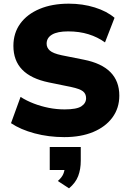

<svg xmlns="http://www.w3.org/2000/svg" viewBox="-20 -736 711 1046"><path d="M330 11Q245 11 168.5 -9.5Q92 -30 40 -65L92 -208Q125 -187 164 -172Q203 -157 245.5 -148.5Q288 -140 332 -140Q398 -140 423.5 -157Q449 -174 449 -201Q449 -225 432 -238.5Q415 -252 368 -262L246 -287Q149 -307 101 -356.5Q53 -406 53 -486Q53 -556 90.5 -607.5Q128 -659 196 -687.5Q264 -716 355 -716Q430 -716 496 -695.5Q562 -675 604 -639L552 -505Q512 -534 462 -549.5Q412 -565 351 -565Q293 -565 263.5 -547.5Q234 -530 234 -498Q234 -476 251.5 -460.5Q269 -445 316 -435L436 -411Q533 -392 581.5 -343Q630 -294 630 -215Q630 -147 592.5 -96Q555 -45 488 -17Q421 11 330 11ZM356 290 295 250Q317 231 325 211.5Q333 192 333 170L369 190H251V65H420V140Q420 186 406 223Q392 260 356 290Z"/></svg>

Font: Mulish ExtraLight Black
Style: Regular
Weight: 900
Version: Version 3.603